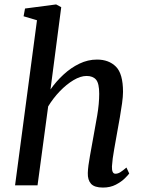

<svg xmlns="http://www.w3.org/2000/svg" viewBox="-20 -837 653 867"><path d="M208 -433Q233.5 -469.5 266.8 -500.2Q300 -531 338.5 -549.5Q377 -568 418 -568Q471.5 -568 503.5 -536Q535.5 -504 535.5 -422Q535.5 -401.5 531.2 -370.5Q527 -339.5 521.2 -306.8Q515.5 -274 510.5 -247Q504 -209.5 495.8 -164.2Q487.5 -119 485.5 -85.5Q484.5 -52.5 501 -52.5Q512 -52.5 522.8 -59Q533.5 -65.5 551 -80.5L563.5 -53.5Q559.5 -47.5 544 -32Q528.5 -16.5 503.2 -3.2Q478 10 445 10Q406.5 10 391 -7.2Q375.5 -24.5 376.5 -56Q377.5 -86 386.2 -132.8Q395 -179.5 402 -220.5Q410 -262.5 419 -315.8Q428 -369 428 -413.5Q428 -460.5 413.8 -477.2Q399.5 -494 371 -494Q343.5 -494 311.8 -475Q280 -456 250 -424.8Q220 -393.5 197.5 -356.5L149.5 0H48L147 -745.5L86.5 -763.5L93 -798.5L233.5 -817L256.5 -804.5Z"/></svg>

Font: Merriweather
Style: Italic
Weight: 400
Italic angle: -7.8°
Designer: Eben Sorkin
Foundry: Eben Sorkin
Version: Version 2.100